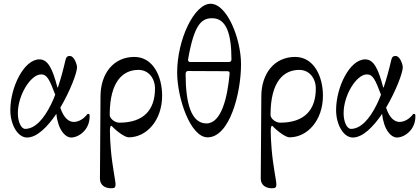

<svg xmlns="http://www.w3.org/2000/svg" viewBox="-20 -717 2231 1022"><path d="M124 15C177 15 233 -42 280 -111C289 -25 328 15 359 15C398 15 457 -25 457 -96C457 -105 458 -111 449 -111C445 -111 443 -107 438 -101C425 -86 400 -68 373 -68C346 -68 319 -89 301 -144C353 -232 390 -329 390 -359C390 -372 376 -419 352 -419C335 -419 332 -411 328 -395C317 -347 304 -299 289 -254C288 -250 286 -250 285 -254C260 -349 236 -401 190 -401C107 -401 35 -252 35 -131C35 -54 74 15 124 15ZM114 -31C93 -31 75 -68 75 -114C75 -212 144 -321 199 -321C231 -321 244 -292 274 -213C267 -194 259 -176 251 -160C213 -83 166 -31 114 -31Z M570 285C589 285 595 283 595 263C595 245 577 164 570 78C567 43 565 7 565 -22C565 -39 569 -53 576 -45C599 -20 644 14 665 14C761 14 843 -77 843 -208C843 -310 795 -414 695 -414C584 -414 515 -325 515 -204C515 -129 512 209 512 234C512 269 540 285 570 285ZM615 -64C591 -64 564 -86 564 -105C564 -290 639 -345 717 -345C771 -345 805 -300 805 -246C805 -131 744 -64 615 -64Z M1085 14C1202 14 1263 -220 1263 -375C1263 -510 1189 -697 1101 -697C1014 -697 923 -507 923 -331C923 -196 993 14 1085 14ZM991 -387C984 -387 980 -394 981 -400C1013 -586 1052 -620 1109 -620C1185 -620 1212 -537 1212 -400C1212 -393 1207 -387 1200 -387ZM1079 -60C997 -60 968 -169 968 -324C968 -331 972 -339 980 -339L1189 -338C1201 -338 1203 -334 1202 -323C1191 -198 1158 -60 1079 -60Z M1426 285C1445 285 1451 283 1451 263C1451 245 1433 164 1426 78C1423 43 1421 7 1421 -22C1421 -39 1425 -53 1432 -45C1455 -20 1500 14 1521 14C1617 14 1699 -77 1699 -208C1699 -310 1651 -414 1551 -414C1440 -414 1371 -325 1371 -204C1371 -129 1368 209 1368 234C1368 269 1396 285 1426 285ZM1471 -64C1447 -64 1420 -86 1420 -105C1420 -290 1495 -345 1573 -345C1627 -345 1661 -300 1661 -246C1661 -131 1600 -64 1471 -64Z M1858 15C1911 15 1967 -42 2014 -111C2023 -25 2062 15 2093 15C2132 15 2191 -25 2191 -96C2191 -105 2192 -111 2183 -111C2179 -111 2177 -107 2172 -101C2159 -86 2134 -68 2107 -68C2080 -68 2053 -89 2035 -144C2087 -232 2124 -329 2124 -359C2124 -372 2110 -419 2086 -419C2069 -419 2066 -411 2062 -395C2051 -347 2038 -299 2023 -254C2022 -250 2020 -250 2019 -254C1994 -349 1970 -401 1924 -401C1841 -401 1769 -252 1769 -131C1769 -54 1808 15 1858 15ZM1848 -31C1827 -31 1809 -68 1809 -114C1809 -212 1878 -321 1933 -321C1965 -321 1978 -292 2008 -213C2001 -194 1993 -176 1985 -160C1947 -83 1900 -31 1848 -31Z"/></svg>

Font: Garamond-Math
Style: Regular
Weight: 400
Version: Version 2019-08-16